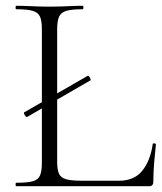

<svg xmlns="http://www.w3.org/2000/svg" viewBox="-20 -645 560 665"><path d="M74 -240Q72 -239 68.5 -242.5Q65 -246 63.5 -250.5Q62 -255 64 -256L283 -382Q286 -384 289 -380Q292 -376 293.5 -371.5Q295 -367 292 -366ZM178 -543V-85Q178 -57 184.5 -43Q191 -29 209.5 -24Q228 -19 264 -19H392Q445 -19 473 -54Q501 -89 509 -146Q509 -149 514.5 -148.5Q520 -148 520 -145Q517 -119 514 -82.5Q511 -46 511 -15Q511 0 496 0H36Q34 0 34 -6Q34 -12 36 -12Q74 -12 93 -17Q112 -22 118.5 -37Q125 -52 125 -81V-544Q125 -573 118.5 -587.5Q112 -602 93 -607.5Q74 -613 36 -613Q34 -613 34 -619Q34 -625 36 -625Q60 -625 89.5 -623.5Q119 -622 151 -622Q185 -622 214.5 -623.5Q244 -625 267 -625Q269 -625 269 -619Q269 -613 267 -613Q229 -613 210 -607.5Q191 -602 184.5 -587Q178 -572 178 -543Z"/></svg>

Font: Cormorant Light Light
Style: Regular
Weight: 300
Version: Version 4.000